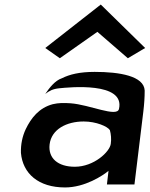

<svg xmlns="http://www.w3.org/2000/svg" viewBox="-20 -811 660 844"><path d="M252 -467C222 -457 197 -425 179 -398C197 -412 212 -420 241 -423C281 -427 531 -453 503 -332C494 -294 374 -351 290 -357C260 -359 238 -359 212 -353C152 -337 117 -293 93 -243C78 -211 71 -176 72 -139C80 -48 149 13 266 13C353 13 432 -39 457 -60L450 0H571L610 -320C614 -353 616 -383 616 -413C613 -477 506 -495 396 -495C330 -495 286 -484 252 -467ZM309 -78C235 -78 191 -115 198 -176C206 -243 273 -277 348 -277C403 -277 453 -255 463 -239C468 -221 470 -200 467 -179C463 -144 393 -78 309 -78ZM179 -600 243 -555 408 -671 542 -555 618 -600 423 -791Z"/></svg>

Font: Bluebird
Style: ExtObl
Weight: 400
Designer: Jasper
Foundry: Cannot Into Space Fonts
Version: Version 0.98